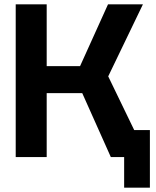

<svg xmlns="http://www.w3.org/2000/svg" viewBox="-20 -720 717 880"><path d="M52 0V-700H194V-417H347L475 -700H635L476 -370L595 -124H667V140H549V0H488L357 -293H194V0Z"/></svg>

Font: Tektur SemiBold
Style: Regular
Weight: 600
Designer: Adam Jagosz
Foundry: Adam Jagosz
Version: Version 1.005;gftools[0.9.30]